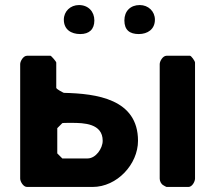

<svg xmlns="http://www.w3.org/2000/svg" viewBox="-20 -741 867 761"><path d="M180 -520H87C72 -520 60 -498 60 -487V-33C60 -22 72 0 87 0H347C444 0 527 -90 527 -183C527 -349 362 -370 233 -373C228 -375 203 -388 203 -393V-493C203 -497 183 -520 180 -520ZM627 -7C630 -5 639 0 640 0H727C742 0 753 -22 753 -33V-493C753 -499 738 -520 733 -520H640C625 -520 613 -498 613 -487V-33C613 -24 618 -12 627 -7ZM207 -133V-233L227 -253C228 -254 254 -254 264 -254C312 -254 387 -252 387 -183C387 -153 360 -113 327 -113H227ZM233 -663C233 -624 262 -606 298 -606C334 -606 354 -625 354 -660C354 -695 330 -721 293 -721C259 -721 233 -696 233 -663ZM473 -660C473 -622 494 -606 530 -606C565 -606 594 -625 594 -663C594 -696 568 -721 534 -721C497 -721 473 -697 473 -660Z"/></svg>

Font: Asimov Print
Style: C
Weight: 500
Designer: Google
Version: Version 2.000980: 2014